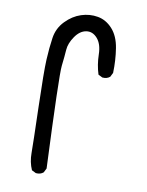

<svg xmlns="http://www.w3.org/2000/svg" viewBox="-85 -816 670 878"><g transform="rotate(10 250.0 -377.0)"><path d="M142.6 0 123 -9.8Q107.4 -44.9 107.4 -87.4Q107.4 -129.9 102.5 -296.9Q97.7 -463.9 100.6 -520Q103.5 -576.2 110.4 -622.1Q117.2 -668 149.4 -701.2Q181.6 -734.4 220.7 -747.1Q259.8 -759.8 298.3 -752.9Q336.9 -746.1 366.2 -713.9Q395.5 -681.6 404.3 -626.5Q413.1 -571.3 411.1 -512.7L401.4 -493.2Q387.7 -481.4 366.2 -483.4L346.7 -493.2Q333 -536.1 332 -584.5Q331.1 -632.8 308.6 -658.2Q286.1 -683.6 256.8 -678.7Q227.5 -673.8 205.6 -641.6Q183.6 -609.4 181.6 -579.6Q179.7 -549.8 174.3 -503.9Q168.9 -458 187.5 -29.3L177.7 -9.8Q164.1 2 142.6 0Z"/></g></svg>

Font: NaikaiFont
Style: Regular
Weight: 400
Version: Version 1.67